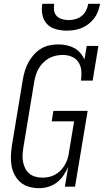

<svg xmlns="http://www.w3.org/2000/svg" viewBox="-20 -975 543 1003"><path d="M184 8Q157 8 132 1Q107 -6 88 -22Q69 -38 57 -60.5Q45 -83 40.5 -108Q36 -133 37 -159.5Q38 -186 42 -213L99 -558Q103 -581 109.5 -603.5Q116 -626 127.5 -647.5Q139 -669 155.5 -688Q172 -707 193 -720Q214 -733 237.5 -738Q261 -743 284 -743Q306 -743 327.5 -738.5Q349 -734 367 -724.5Q385 -715 399 -699Q413 -683 421 -664L433 -735H494L464 -554H403Q407 -579 405 -604Q403 -629 390.5 -649Q378 -669 355.5 -678.5Q333 -688 308 -688H307Q290 -688 271.5 -684Q253 -680 236.5 -671Q220 -662 206 -648Q192 -634 182.5 -618Q173 -602 167.5 -584Q162 -566 159 -549L102 -204Q99 -185 98 -166Q97 -147 100.5 -129Q104 -111 112 -95Q120 -79 133.5 -68Q147 -57 165 -52Q183 -47 202 -47Q218 -47 235 -50.5Q252 -54 267.5 -62.5Q283 -71 296 -84Q309 -97 318 -112.5Q327 -128 332.5 -144.5Q338 -161 340 -177L367 -341H250L259 -396H438L372 0H319L336 -103Q326 -80 311.5 -58.5Q297 -37 276.5 -21.5Q256 -6 232 1Q208 8 184 8ZM329 -815Q300 -815 272 -822.5Q244 -830 225.5 -849.5Q207 -869 201.5 -897.5Q196 -926 201 -955H263Q260 -938 262.5 -920.5Q265 -903 276 -891.5Q287 -880 304 -875Q321 -870 338 -870Q356 -870 374 -875Q392 -880 406.5 -891.5Q421 -903 429.5 -920Q438 -937 441 -955H503Q499 -935 492 -916Q485 -897 472.5 -880Q460 -863 443 -850Q426 -837 407 -829Q388 -821 368 -818Q348 -815 329 -815Z"/></svg>

Font: Iosevka Curly Slab LtObl
Style: Regular
Weight: 300
Italic angle: -9°
Monospace: yes
Designer: Belleve Invis
Foundry: Belleve Invis
Version: Version 11.0.0; ttfautohint (v1.8.3)